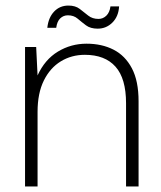

<svg xmlns="http://www.w3.org/2000/svg" viewBox="-20 -670 578 690"><path d="M70 0V-501H110L115 -399Q141 -456 188 -484.5Q235 -513 291 -513Q346 -513 388 -491.5Q430 -470 454 -424.5Q478 -379 478 -306V0H433V-299Q433 -388 395 -430.5Q357 -473 285 -473Q237 -473 198.5 -449.5Q160 -426 137.5 -380.5Q115 -335 115 -268V0ZM331 -567Q305 -567 289 -579Q273 -591 259 -603Q245 -615 224 -615Q208 -615 196.5 -604Q185 -593 182 -570H150Q154 -607 174.5 -628.5Q195 -650 226 -650Q251 -650 266.5 -638Q282 -626 297 -614Q312 -602 334 -602Q350 -602 362 -613.5Q374 -625 377 -647H408Q406 -611 384 -589Q362 -567 331 -567Z"/></svg>

Font: DM Sans 17pt ExtraLight
Style: Regular
Weight: 250
Version: Version 4.004;gftools[0.9.30]